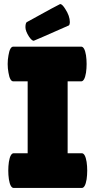

<svg xmlns="http://www.w3.org/2000/svg" viewBox="-20 -931 472 951"><path d="M117 -172V-528H46Q29 -528 22 -571Q18 -592 18 -614Q18 -636 22 -657Q29 -700 46 -700H382Q399 -700 406 -657Q409 -636 409 -614Q409 -592 406 -571Q399 -528 382 -528H315V-172H385Q402 -172 409 -129Q412 -108 412 -86Q412 -64 409 -43Q402 0 385 0H48Q31 0 24 -43Q21 -64 21 -86Q21 -108 24 -129Q31 -172 48 -172ZM147 -729Q138 -729 124 -749Q106 -777 106 -796Q106 -815 112 -821Q275 -911 278 -911Q288 -911 303 -887Q326 -852 326 -821Q326 -810 321 -805Q149 -729 147 -729Z"/></svg>

Font: Lilita One
Style: Regular
Weight: 400
Designer: Juan Montoreano
Foundry: Juan Montoreano
Version: Version 1.002